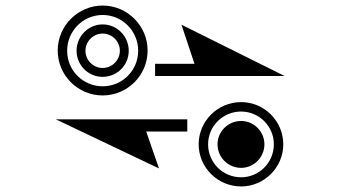

<svg xmlns="http://www.w3.org/2000/svg" viewBox="-20 -729 1240 692"><path d="M730 -209C730 -274 783 -327 849 -327C914 -327 967 -274 967 -209C967 -143 914 -90 849 -90C783 -90 730 -143 730 -209ZM222 -546C222 -617 279 -675 350 -675C421 -675 478 -617 478 -546C478 -475 421 -418 350 -418C279 -418 222 -475 222 -546ZM288 -546C288 -580 316 -608 350 -608C384 -608 412 -580 412 -546C412 -512 384 -484 350 -484C316 -484 288 -512 288 -546ZM553 -122 507 -255H655V-299H181ZM696 -209C696 -125 765 -57 849 -57C932 -57 1001 -125 1001 -209C1001 -293 932 -361 849 -361C765 -361 696 -293 696 -209ZM764 -209C764 -162 802 -124 849 -124C895 -124 933 -162 933 -209C933 -255 895 -293 849 -293C802 -293 764 -255 764 -209ZM188 -547C188 -457 261 -385 350 -385C439 -385 512 -457 512 -547C512 -636 439 -709 350 -709C261 -709 188 -636 188 -547ZM256 -546C256 -494 298 -452 350 -452C402 -452 444 -494 444 -546C444 -598 402 -641 350 -641C298 -641 256 -598 256 -546ZM681 -499H539V-455H1006L634 -640Z"/></svg>

Font: CryptoKit_GRILLE 1.4
Style: Regular
Weight: 400
Monospace: yes
Designer: Oceane Juvin
Foundry: http://www.head-geneve.ch
Version: Version 1.004